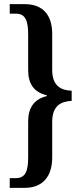

<svg xmlns="http://www.w3.org/2000/svg" viewBox="-20 -780 393 927"><path d="M27 127H99C187 127 232 71 232 -19V-191C232 -271 275 -290 326 -293V-342C275 -344 232 -364 232 -443V-616C232 -708 187 -760 99 -760H27V-714H57C104 -714 116 -678 116 -611V-441C116 -377 143 -334 206 -320V-316C143 -301 116 -258 116 -194V-22C116 44 104 80 57 80H27Z"/></svg>

Font: Noto Serif Armenian ExtraCondensed SemiBold
Style: Regular
Weight: 600
Width: 2
Designer: Monotype Design Team
Foundry: Monotype Imaging Inc.
Version: Version 2.008